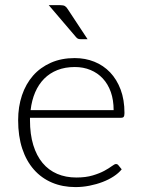

<svg xmlns="http://www.w3.org/2000/svg" viewBox="-20 -736 562 762"><path d="M431 -299Q431 -339 419.8 -370.8Q408.5 -402.5 388 -424.5Q367.5 -446.5 339.2 -458.2Q311 -470 277 -470Q238.5 -470 208 -458Q177.5 -446 155.2 -423.5Q133 -401 119.5 -369.5Q106 -338 101.5 -299ZM99 -268.5V-259Q99 -203 112 -160.5Q125 -118 149 -89.2Q173 -60.5 207 -46Q241 -31.5 283 -31.5Q320.5 -31.5 348 -39.8Q375.5 -48 394.2 -58.2Q413 -68.5 424 -76.8Q435 -85 440 -85Q446.5 -85 450 -80L463 -64Q451 -49 431.2 -36Q411.5 -23 387.2 -13.8Q363 -4.5 335.2 1Q307.5 6.5 279.5 6.5Q228.5 6.5 186.5 -11.2Q144.5 -29 114.5 -63Q84.5 -97 68.2 -146.2Q52 -195.5 52 -259Q52 -312.5 67.2 -357.8Q82.5 -403 111.2 -435.8Q140 -468.5 181.8 -487Q223.5 -505.5 276.5 -505.5Q318.5 -505.5 354.5 -491Q390.5 -476.5 417 -448.8Q443.5 -421 458.8 -380.5Q474 -340 474 -287.5Q474 -276.5 471 -272.5Q468 -268.5 461 -268.5ZM219.5 -715.5Q231.5 -715.5 237.5 -712Q243.5 -708.5 249 -699.5L327.5 -580.5H300Q294 -580.5 289.8 -582.2Q285.5 -584 281.5 -589L173.5 -715.5Z"/></svg>

Font: Lato 2
Style: Regular
Weight: 300
Designer: Lukasz Dziedzic with Adam Twardoch and Botio Nikoltchev
Foundry: tyPoland Lukasz Dziedzic
Version: Version 2.015; 2015-08-06; http://www.latofonts.com/